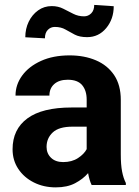

<svg xmlns="http://www.w3.org/2000/svg" viewBox="-20 -768 575 797"><path d="M360.4 0Q351.1 -19 345.7 -49.3Q324.7 -24.9 292 -7.6Q259.3 9.8 211.4 9.8Q161.1 9.8 120.4 -10.7Q79.6 -31.2 55.9 -66.9Q32.2 -102.5 32.2 -148.4Q32.2 -231.4 93.8 -276.6Q155.3 -321.8 276.9 -321.8H339.8V-354.5Q339.8 -392.1 321 -414.6Q302.2 -437 261.2 -437Q225.6 -437 205.3 -419.2Q185.1 -401.4 185.1 -371.1H44.4Q44.4 -416.5 72 -454.3Q99.6 -492.2 150.1 -515.1Q200.7 -538.1 269 -538.1Q330.1 -538.1 378.2 -517.6Q426.3 -497.1 453.9 -456.1Q481.4 -415 481.4 -353.5V-127.4Q481.4 -84 486.8 -56.2Q492.2 -28.3 502.4 -8.3V0ZM242.2 -95.2Q278.3 -95.2 303.7 -111.8Q329.1 -128.4 339.8 -148.9V-242.2H280.8Q224.6 -242.2 199 -218.3Q173.3 -194.3 173.3 -158.2Q173.3 -130.9 191.9 -113Q210.4 -95.2 242.2 -95.2ZM371.1 -747.6 452.1 -742.2Q452.1 -689 420.9 -651.4Q389.6 -613.8 341.8 -613.8Q310.5 -613.8 290.3 -624.3Q270 -634.8 251.7 -645.5Q233.4 -656.2 207.5 -656.2Q190.4 -656.2 178.5 -644Q166.5 -631.8 166.5 -608.9L85 -613.3Q85 -648.4 99.1 -677.7Q113.3 -707 138.2 -724.9Q163.1 -742.7 194.8 -742.7Q221.2 -742.7 242.4 -731.9Q263.7 -721.2 284.2 -710.7Q304.7 -700.2 329.1 -700.2Q346.2 -700.2 358.6 -712.6Q371.1 -725.1 371.1 -747.6Z"/></svg>

Font: Vazirmatn RD
Style: Bold
Weight: 700
Designer: Saber Rastikerdar
Foundry: Saber Rastikerdar
Version: Version 32.102